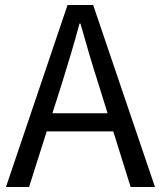

<svg xmlns="http://www.w3.org/2000/svg" viewBox="-20 -753 648 773"><path d="M4 0H97L168 -224H436L506 0H604L355 -733H252ZM191 -297 227 -410C253 -493 277 -572 300 -658H304C328 -573 351 -493 378 -410L413 -297Z"/></svg>

Font: Noto Sans CJK JP
Style: Regular
Weight: 400
Designer: Ryoko NISHIZUKA 西塚涼子 (kana, bopomofo & ideographs); Paul D. Hunt (Latin, Greek & Cyrillic); Sandoll Communications 산돌커뮤니
Foundry: Adobe
Version: Version 2.004;hotconv 1.0.118;makeotfexe 2.5.65603